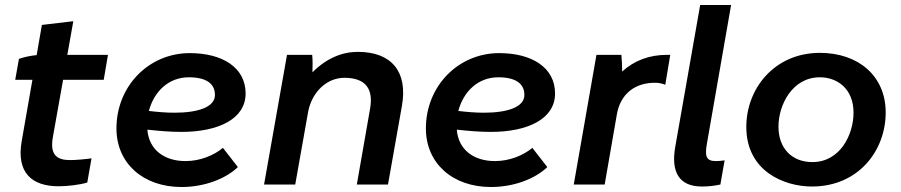

<svg xmlns="http://www.w3.org/2000/svg" viewBox="-20 -740 3615 770"><path d="M215 7C252 7 301 1 330 -8L347 -105C327 -102 286 -98 261 -98C210 -98 179 -117 192 -190L233 -420H396L413 -520H250L274 -655L148 -640L127 -519C104 -517 76 -511 56 -504L41 -420H110L67 -174C45 -48 107 7 215 7Z M708 10C797 10 883 -21 934 -70L874 -147C838 -117 783 -94 724 -94C637 -94 577 -141 571 -220C617 -215 663 -211 707 -211C856 -211 965 -263 965 -365C965 -470 871 -527 741 -527C577 -527 447 -395 447 -225C447 -85 554 10 708 10ZM577 -295C598 -374 657 -430 737 -430C807 -430 842 -405 842 -359C842 -310 773 -288 680 -288C646 -288 611 -291 577 -295Z M1039 0H1164L1216 -293C1232 -373 1292 -428 1361 -428C1449 -428 1478 -381 1464 -303L1411 0H1536L1592 -316C1616 -453 1550 -532 1415 -532C1354 -532 1291 -508 1233 -450C1234 -475 1234 -501 1232 -520H1131Z M1949 10C2038 10 2124 -21 2175 -70L2115 -147C2079 -117 2024 -94 1965 -94C1878 -94 1818 -141 1812 -220C1858 -215 1904 -211 1948 -211C2097 -211 2206 -263 2206 -365C2206 -470 2112 -527 1982 -527C1818 -527 1688 -395 1688 -225C1688 -85 1795 10 1949 10ZM1818 -295C1839 -374 1898 -430 1978 -430C2048 -430 2083 -405 2083 -359C2083 -310 2014 -288 1921 -288C1887 -288 1852 -291 1818 -295Z M2281 0H2405L2454 -282C2468 -362 2526 -411 2614 -408C2626 -407 2639 -404 2648 -400L2668 -520H2654C2584 -520 2523 -497 2475 -453C2475 -476 2474 -501 2472 -520H2372Z M2795 8C2823 8 2846 5 2869 0L2886 -97C2874 -95 2862 -94 2851 -94C2812 -94 2806 -113 2815 -164L2912 -720H2788L2688 -151C2670 -48 2705 8 2795 8Z M3236 8C3423 8 3532 -136 3532 -289C3532 -435 3423 -528 3268 -528C3086 -528 2973 -385 2973 -231C2973 -54 3124 8 3236 8ZM3238 -90C3155 -90 3102 -146 3102 -232C3102 -319 3157 -430 3268 -430C3337 -430 3403 -385 3403 -288C3403 -201 3350 -90 3238 -90Z"/></svg>

Font: Fixel Display SemiBold
Style: Italic
Weight: 600
Italic angle: -10°
Designer: AlfaBravo + MacPaw
Foundry: Kyrylo Tkachov, Marchela Mozhyna, Serhii Makarenko, Maria Weinstein, Zakhar Kryvoshyya
Version: Version 1.210;Glyphs 3.2 (3217)